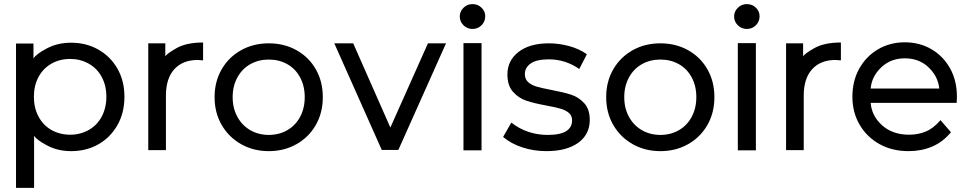

<svg xmlns="http://www.w3.org/2000/svg" viewBox="-20 -721 4720 935"><path d="M586 -250Q586 -172 552 -112Q518 -52 459.5 -18.5Q401 15 326 15Q263 15 211.5 -11.5Q160 -38 146 -60V194H58V-509H143V-436Q156 -458 208.5 -485.5Q261 -513 326 -513Q400 -513 459 -479.5Q518 -446 552 -386.5Q586 -327 586 -250ZM498 -250Q498 -304 475.5 -346Q453 -388 412 -411Q371 -434 322 -434Q271 -434 230.5 -411Q190 -388 167.5 -346Q145 -304 145 -250Q145 -196 167.5 -153.5Q190 -111 230.5 -88Q271 -65 322 -65Q371 -65 412 -88Q453 -111 475.5 -153.5Q498 -196 498 -250Z M969 -514V-427L943 -429Q870 -429 829 -384Q788 -339 788 -255V10H702V-510H785V-446Q791 -459 839.5 -486.5Q888 -514 969 -514Z M1025 -248Q1025 -324 1059.5 -383.5Q1094 -443 1154 -476.5Q1214 -510 1289 -510Q1364 -510 1424 -476.5Q1484 -443 1518 -383.5Q1552 -324 1552 -248Q1552 -172 1518 -112.5Q1484 -53 1424 -19Q1364 15 1289 15Q1214 15 1154 -19Q1094 -53 1059.5 -112.5Q1025 -172 1025 -248ZM1464 -248Q1464 -302 1441.5 -344Q1419 -386 1379 -408.5Q1339 -431 1289 -431Q1239 -431 1199 -408.5Q1159 -386 1136 -344Q1113 -302 1113 -248Q1113 -194 1136 -152Q1159 -110 1199 -87Q1239 -64 1289 -64Q1339 -64 1379 -87Q1419 -110 1441.5 -152Q1464 -194 1464 -248Z M2152 -510 1920 9H1839L1608 -510H1700L1881 -100L2064 -510Z M2219 -641Q2219 -665 2237 -683Q2255 -701 2281 -701Q2307 -701 2325 -683.5Q2343 -666 2343 -642Q2343 -616 2325 -598Q2307 -580 2281 -580Q2255 -580 2237 -598Q2219 -616 2219 -641ZM2237 11V-511H2325V11Z M2430 -54 2470 -124Q2508 -94 2553 -79Q2598 -64 2646 -64Q2709 -64 2737.5 -82.5Q2766 -101 2766 -135Q2766 -157 2751 -170.5Q2736 -184 2710.5 -191.5Q2685 -199 2641 -207Q2581 -218 2543.5 -230.5Q2506 -243 2478.5 -273.5Q2451 -304 2451 -358Q2451 -426 2505 -468Q2559 -510 2653 -510Q2701 -510 2750 -497Q2799 -484 2838 -457L2801 -385Q2733 -432 2653 -432Q2593 -432 2564.5 -412Q2536 -392 2536 -360Q2536 -336 2551.5 -321.5Q2567 -307 2592.5 -299.5Q2618 -292 2665 -283Q2724 -272 2761 -260Q2798 -248 2825 -218.5Q2852 -189 2852 -137Q2852 -66 2795.5 -25.5Q2739 15 2641 15Q2580 15 2524.5 -3Q2469 -21 2430 -54Z M2932 -248Q2932 -324 2966.5 -383.5Q3001 -443 3061 -476.5Q3121 -510 3196 -510Q3271 -510 3331 -476.5Q3391 -443 3425 -383.5Q3459 -324 3459 -248Q3459 -172 3425 -112.5Q3391 -53 3331 -19Q3271 15 3196 15Q3121 15 3061 -19Q3001 -53 2966.5 -112.5Q2932 -172 2932 -248ZM3371 -248Q3371 -302 3348.5 -344Q3326 -386 3286 -408.5Q3246 -431 3196 -431Q3146 -431 3106 -408.5Q3066 -386 3043 -344Q3020 -302 3020 -248Q3020 -194 3043 -152Q3066 -110 3106 -87Q3146 -64 3196 -64Q3246 -64 3286 -87Q3326 -110 3348.5 -152Q3371 -194 3371 -248Z M3555 -641Q3555 -665 3573 -683Q3591 -701 3617 -701Q3643 -701 3661 -683.5Q3679 -666 3679 -642Q3679 -616 3661 -598Q3643 -580 3617 -580Q3591 -580 3573 -598Q3555 -616 3555 -641ZM3573 11V-511H3661V11Z M4075 -514V-427L4049 -429Q3976 -429 3935 -384Q3894 -339 3894 -255V10H3808V-510H3891V-446Q3897 -459 3945.5 -486.5Q3994 -514 4075 -514Z M4639 -220H4220Q4225 -156 4276 -110.5Q4327 -65 4407 -65Q4451 -65 4488.5 -80.5Q4526 -96 4560 -136L4611 -77Q4571 -29 4519 -7Q4467 15 4405 15Q4324 15 4262.5 -19.5Q4201 -54 4166 -114Q4131 -174 4131 -250Q4131 -327 4164.5 -387Q4198 -447 4256 -481Q4314 -515 4386 -515Q4459 -515 4516.5 -481Q4574 -447 4607 -387.5Q4640 -328 4640 -250ZM4220 -290H4554Q4548 -349 4502 -393Q4456 -437 4386 -437Q4318 -437 4271.5 -393Q4225 -349 4220 -290Z"/></svg>

Font: AtCorfu Sans
Style: AtCorfu Sans Regular
Weight: 400
Designer: Kostas Teopoulos
Foundry: Kostas Teopoulos
Version: Version 1.00 July 8, 2025, initial release